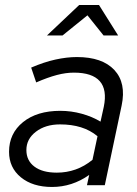

<svg xmlns="http://www.w3.org/2000/svg" viewBox="-20 -737 546 764"><path d="M187 7Q110 7 63 -31.5Q16 -70 16 -133Q16 -206 71.5 -251Q127 -296 220 -296Q263 -296 305 -284.5Q347 -273 380 -253L393 -312Q407 -380 377 -414Q347 -448 274 -448Q242 -448 206 -438.5Q170 -429 124 -409L104 -468Q155 -490 200.5 -500Q246 -510 286 -510Q387 -510 435 -458.5Q483 -407 464 -317L397 0H326L335 -41Q301 -17 264 -5Q227 7 187 7ZM85 -140Q85 -98 117 -74Q149 -50 206 -50Q245 -50 280.5 -62.5Q316 -75 348 -101L368 -195Q339 -219 302 -230.5Q265 -242 219 -242Q161 -242 123 -213Q85 -184 85 -140ZM392 -596 328 -676 229 -596H167L295 -717H374L450 -596Z"/></svg>

Font: Red Hat Display
Style: Italic
Weight: 400
Italic angle: -12°
Designer: Pentagram / MCKL
Foundry: Pentagram / MCKL
Version: Version 1.003; Red Hat Display Italic